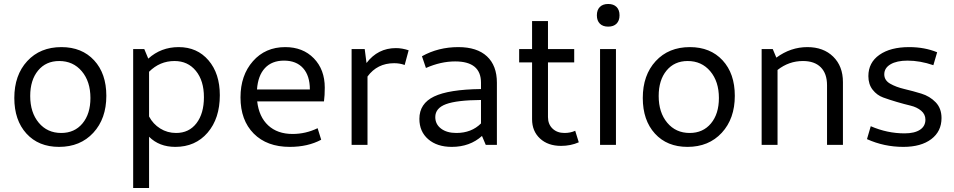

<svg xmlns="http://www.w3.org/2000/svg" viewBox="-20 -729 4800 966"><path d="M277 10Q174 10 113 -57Q52 -124 52 -236Q52 -351 117 -421.5Q182 -492 289 -492Q392 -492 453.5 -425.5Q515 -359 515 -247Q515 -132 449.5 -61Q384 10 277 10ZM288 -60Q355 -60 395 -108Q435 -156 435 -236Q435 -319 391.5 -370.5Q348 -422 278 -422Q211 -422 171.5 -374Q132 -326 132 -246Q132 -163 175 -111.5Q218 -60 288 -60Z M650 217V-482H706L726 -434Q790 -492 879 -492Q972 -492 1029 -425.5Q1086 -359 1086 -250Q1086 -133 1024.5 -61.5Q963 10 862 10Q781 10 730 -41V217ZM858 -422Q784 -422 730 -368V-143Q750 -105 786 -82.5Q822 -60 866 -60Q931 -60 968.5 -109Q1006 -158 1006 -240Q1006 -323 965.5 -372.5Q925 -422 858 -422Z M1438 10Q1323 10 1256.5 -57Q1190 -124 1190 -239Q1190 -350 1252.5 -421Q1315 -492 1415 -492Q1504 -492 1559 -435.5Q1614 -379 1614 -288Q1614 -249 1610 -219H1274Q1283 -141 1329.5 -98Q1376 -55 1452 -55Q1518 -55 1578 -84L1596 -26Q1529 10 1438 10ZM1409 -424Q1348 -424 1313 -386.5Q1278 -349 1273 -279H1539Q1539 -348 1505 -386Q1471 -424 1409 -424Z M1749 0V-482H1815L1824 -412Q1881 -487 1972 -487Q2003 -487 2036 -476L2016 -402Q1992 -411 1963 -411Q1878 -411 1829 -344V0Z M2253 10Q2179 10 2134.5 -28.5Q2090 -67 2090 -131Q2090 -208 2164 -243.5Q2238 -279 2400 -281V-313Q2400 -420 2270 -420Q2198 -420 2123 -387L2103 -446Q2185 -492 2286 -492Q2380 -492 2430 -445.5Q2480 -399 2480 -313V0H2424L2405 -45Q2344 10 2253 10ZM2170 -140Q2170 -104 2199 -82Q2228 -60 2276 -60Q2352 -60 2400 -108V-226Q2278 -225 2224 -205Q2170 -185 2170 -140Z M2803 5Q2737 5 2697 -32Q2657 -69 2657 -129V-415H2592V-482H2657V-623H2737V-482H2869V-415H2737V-140Q2737 -104 2760 -82Q2783 -60 2820 -60Q2850 -60 2874 -71L2892 -13Q2851 5 2803 5Z M3082 -610Q3067 -595 3040 -595Q3013 -595 2998 -610Q2983 -625 2983 -652Q2983 -679 2998 -694Q3013 -709 3040 -709Q3067 -709 3082 -694Q3097 -679 3097 -652Q3097 -625 3082 -610ZM2999 0V-482H3079V0Z M3439 10Q3336 10 3275 -57Q3214 -124 3214 -236Q3214 -351 3279 -421.5Q3344 -492 3451 -492Q3554 -492 3615.5 -425.5Q3677 -359 3677 -247Q3677 -132 3611.5 -61Q3546 10 3439 10ZM3450 -60Q3517 -60 3557 -108Q3597 -156 3597 -236Q3597 -319 3553.5 -370.5Q3510 -422 3440 -422Q3373 -422 3333.5 -374Q3294 -326 3294 -246Q3294 -163 3337 -111.5Q3380 -60 3450 -60Z M3812 0V-482H3868L3886 -439Q3958 -492 4042 -492Q4123 -492 4172 -444Q4221 -396 4221 -316V0H4141V-300Q4141 -359 4109.5 -390.5Q4078 -422 4020 -422Q3949 -422 3892 -377V0Z M4525 10Q4428 10 4342 -29L4361 -94Q4444 -58 4531 -58Q4581 -58 4608.5 -76Q4636 -94 4636 -127Q4636 -154 4614.5 -172Q4593 -190 4561.5 -197.5Q4530 -205 4492.5 -216Q4455 -227 4423.5 -238.5Q4392 -250 4370.5 -277.5Q4349 -305 4349 -346Q4349 -414 4404.5 -453Q4460 -492 4554 -492Q4632 -492 4695 -466L4676 -401Q4609 -424 4546 -424Q4492 -424 4460.5 -405.5Q4429 -387 4429 -355Q4429 -325 4458.5 -308Q4488 -291 4530.5 -281Q4573 -271 4615.5 -258Q4658 -245 4687.5 -214.5Q4717 -184 4717 -135Q4717 -68 4665.5 -29Q4614 10 4525 10Z"/></svg>

Font: Cantarell
Style: Regular
Weight: 400
Designer: Dave Crossland, Nikolaus Waxweiler, Florian Fecher, Jacques Le Bailly, Eben Sorkin, Alexei Vanyashin, Alexios Zavras, Em
Version: Version 0.303